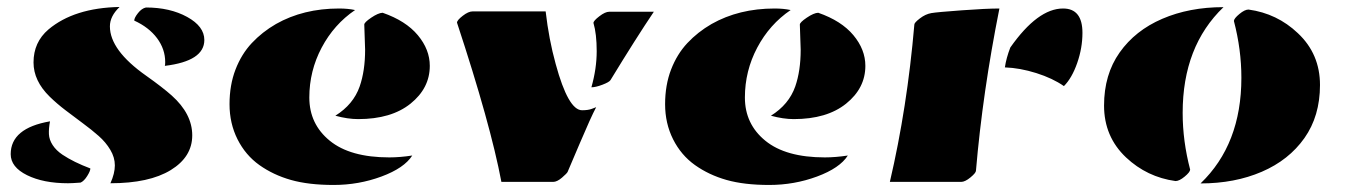

<svg xmlns="http://www.w3.org/2000/svg" viewBox="-20 -522 3873 551"><path d="M323.2 -502Q295.4 -475.6 295.4 -446.3Q295.4 -377.9 399.4 -304.7Q446.3 -271.5 472.7 -248Q531.7 -195.3 531.7 -133.5Q531.7 -71.8 470 -33.9Q408.2 3.9 296.9 3.9Q309.6 -24.4 309.6 -47.4Q309.6 -70.3 296.6 -92Q283.7 -113.8 263.2 -131.8Q242.7 -149.9 217.8 -168.2Q192.9 -186.5 168 -205.6Q143.1 -224.6 122.6 -244.6Q76.2 -290 76.2 -342.8Q76.2 -400.9 119.1 -437.5Q192.9 -499.5 323.2 -502ZM398.9 -500.5Q467.8 -500.5 517.1 -473.4Q566.4 -446.3 566.4 -407.2Q566.4 -346.7 453.1 -333Q454.1 -336.4 454.1 -343.8Q454.1 -380.9 430.7 -412.4Q407.2 -443.8 365.2 -462.9Q365.2 -470.7 376 -484.4Q386.7 -498 398.9 -500.5ZM211.4 2Q187 3.9 175.3 3.9Q104.5 3.9 57.6 -19.3Q10.7 -42.5 10.7 -79.6Q10.7 -154.3 123.5 -173.8Q119.6 -152.8 120.4 -137Q121.1 -121.1 131.1 -105.7Q141.1 -90.3 159.2 -78.1Q191.4 -56.6 239.3 -38.6Q239.3 -31.2 230.2 -16.8Q221.2 -2.4 211.4 2Z M1078.1 -485.4Q1144.5 -462.4 1179 -421.1Q1213.4 -379.9 1213.4 -333Q1213.4 -269 1158.2 -224.6Q1103 -180.2 1007.8 -180.2Q978 -180.2 942.4 -189.9Q994.1 -222.2 1012.2 -273.9Q1027.8 -318.8 1027.8 -379.4Q1027.8 -391.1 1025.4 -451.2Q1024.9 -457.5 1045.2 -471.2Q1065.4 -484.9 1078.1 -485.4ZM999 -493.2Q938.5 -452.1 903.1 -385.3Q867.7 -318.4 867.7 -242.2Q867.7 -166 926.3 -118.2Q984.9 -70.3 1097.2 -70.3Q1127.9 -70.3 1163.1 -75.7Q1140.1 -39.6 1074.7 -15.4Q1009.3 8.8 937.5 8.8Q865.7 8.8 814.9 -5.6Q764.2 -20 724.4 -48.3Q684.6 -76.7 661.6 -122.3Q638.7 -168 638.7 -222.9Q638.7 -277.8 655.8 -322.3Q672.9 -366.7 702.6 -398.4Q732.4 -430.2 772 -453.1Q850.6 -497.6 953.1 -497.6Q978.5 -497.6 999 -493.2Z M1683.1 -456.1Q1683.1 -462.4 1700 -475.3Q1716.8 -488.3 1728.5 -488.3H1856.4Q1805.7 -413.1 1731.9 -292Q1728 -286.1 1708.7 -278.8Q1689.5 -271.5 1677.2 -271.5Q1692.4 -325.2 1692.4 -375Q1692.4 -424.8 1683.1 -456.1ZM1418.9 0Q1387.7 -165.5 1291.5 -457Q1291.5 -463.9 1307.9 -476.6Q1324.2 -489.3 1336.4 -489.3H1545.9Q1555.2 -408.7 1574.7 -338.4Q1610.8 -205.6 1650.4 -205.6Q1668 -205.6 1678.5 -209.7Q1689 -213.9 1690.9 -214.4Q1675.8 -186 1643.3 -109.4Q1610.8 -32.7 1608.9 -28.6Q1606.9 -24.4 1592.8 -12.2Q1578.6 0 1567.4 0Z M2328.1 -485.4Q2394.5 -462.4 2429 -421.1Q2463.4 -379.9 2463.4 -333Q2463.4 -269 2408.2 -224.6Q2353 -180.2 2257.8 -180.2Q2228 -180.2 2192.4 -189.9Q2244.1 -222.2 2262.2 -273.9Q2277.8 -318.8 2277.8 -379.4Q2277.8 -391.1 2275.4 -451.2Q2274.9 -457.5 2295.2 -471.2Q2315.4 -484.9 2328.1 -485.4ZM2249 -493.2Q2188.5 -452.1 2153.1 -385.3Q2117.7 -318.4 2117.7 -242.2Q2117.7 -166 2176.3 -118.2Q2234.9 -70.3 2347.2 -70.3Q2377.9 -70.3 2413.1 -75.7Q2390.1 -39.6 2324.7 -15.4Q2259.3 8.8 2187.5 8.8Q2115.7 8.8 2064.9 -5.6Q2014.2 -20 1974.4 -48.3Q1934.6 -76.7 1911.6 -122.3Q1888.7 -168 1888.7 -222.9Q1888.7 -277.8 1905.8 -322.3Q1922.9 -366.7 1952.6 -398.4Q1982.4 -430.2 2022 -453.1Q2100.6 -497.6 2203.1 -497.6Q2228.5 -497.6 2249 -493.2Z M3030.8 -497.6Q3086.4 -497.6 3086.4 -427.7Q3086.4 -384.3 3071.3 -341.1Q3056.2 -297.9 3033.2 -274.9Q3001 -297.4 2953.9 -312.3Q2906.7 -327.1 2863.8 -328.6Q2867.7 -355.5 2879.4 -385.7Q2958 -497.6 3030.8 -497.6ZM2738.3 0H2533.7Q2583.5 -212.9 2604 -451.7Q2604 -457 2619.9 -469.2Q2635.7 -481.4 2652.6 -484.4Q2669.4 -487.3 2740 -492.4Q2810.5 -497.6 2848.1 -497.6Q2799.8 -255.9 2780.8 -32.2Q2780.8 -25.9 2765.1 -12.9Q2749.5 0 2738.3 0Z M3491.2 -501.5Q3374 -389.2 3374 -198.2Q3374 -117.2 3395.5 -35.2Q3395 -27.8 3379.6 -15.1Q3364.3 -2.4 3353.5 -2.4Q3271.5 -13.7 3211.4 -70.3Q3148.4 -129.9 3148.4 -219Q3148.4 -308.1 3193.1 -371.3Q3237.8 -434.6 3315.4 -468Q3393.1 -501.5 3491.2 -501.5ZM3425.3 4.4Q3542.5 -107.9 3542.5 -298.8Q3542.5 -379.9 3521 -461.9Q3521.5 -469.2 3536.9 -481.9Q3552.2 -494.6 3563 -494.6Q3645 -483.4 3704.6 -426.8Q3768.1 -367.2 3768.1 -278.1Q3768.1 -189 3723.4 -125.7Q3678.7 -62.5 3601.1 -29.1Q3523.4 4.4 3425.3 4.4Z"/></svg>

Font: Emblema One
Style: Regular
Weight: 400
Designer: Riccardo De Franceschi
Foundry: Riccardo De Franceschi
Version: Version 1.003